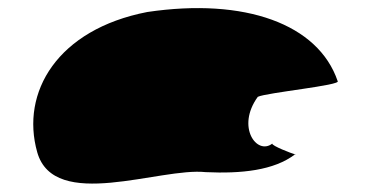

<svg xmlns="http://www.w3.org/2000/svg" viewBox="-20 -564 909 464"><path d="M70 -196C111 -52 367 -160 477 -148C563 -144 642 -152 693 -191C685 -193 636 -212 638 -217C601 -188 550 -257 603 -330C623 -340 806 -358 796 -368C749 -506 572 -570 336 -535C119 -493 29 -341 70 -196ZM638 -217C638 -217 638 -218 638 -218C638 -218 638 -217 638 -217ZM694 -192 693 -191C695 -191 695 -191 694 -190Z"/></svg>

Font: Ampere
Style: SCUltExt
Weight: 400
Version: Version 1